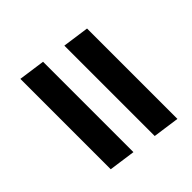

<svg xmlns="http://www.w3.org/2000/svg" viewBox="-46 -691 682 682"><g transform="rotate(45 295.0 -350.0)"><path d="M89 -397 103 -497H557L543 -397ZM62 -203 76 -303H530L516 -203Z"/></g></svg>

Font: Host Grotesk Light SemiBold
Style: Italic
Weight: 600
Italic angle: -8°
Version: Version 1.003